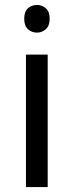

<svg xmlns="http://www.w3.org/2000/svg" viewBox="-20 -757 298 777"><path d="M173 -536V0H85V-536ZM130 -737Q150 -737 165.5 -723.5Q181 -710 181 -681Q181 -653 165.5 -639Q150 -625 130 -625Q108 -625 93 -639Q78 -653 78 -681Q78 -710 93 -723.5Q108 -737 130 -737Z"/></svg>

Font: Noto Sans Bassa Vah
Style: Regular
Weight: 400
Designer: Monotype Design Team
Foundry: Monotype Imaging Inc.
Version: Version 2.002